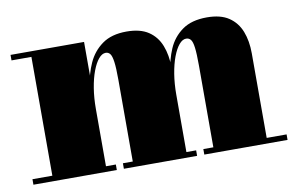

<svg xmlns="http://www.w3.org/2000/svg" viewBox="-57 -570 1038 670"><g transform="rotate(-10 462.0 -235.0)"><path d="M272.5 -460V-19.5H307.5V0H12V-19.5H82.5V-440.5H12V-460ZM557.5 -319.5V-19.5H592V0H332.5V-19.5H367.5V-309.5Q367.5 -351.5 364.5 -373Q361.5 -394.5 355.5 -402Q349.5 -409.5 340 -409.5Q327 -409.5 315 -395.2Q303 -381 293.2 -355.2Q283.5 -329.5 278 -295.5Q272.5 -261.5 272.5 -222.5H259Q259 -261 265 -304Q271 -347 288 -384.8Q305 -422.5 338 -446.2Q371 -470 424.5 -470Q473 -470 502 -450.5Q531 -431 544.2 -397Q557.5 -363 557.5 -319.5ZM842 -319.5V-19.5H912.5V0H617.5V-19.5H653V-309.5Q653 -351.5 650.2 -373Q647.5 -394.5 641.2 -402Q635 -409.5 625 -409.5Q612 -409.5 600 -395.2Q588 -381 578.2 -355.2Q568.5 -329.5 563 -295.5Q557.5 -261.5 557.5 -222.5H545Q545 -261 550.5 -304Q556 -347 572.2 -384.8Q588.5 -422.5 621.5 -446.2Q654.5 -470 709 -470Q757.5 -470 786.5 -450.5Q815.5 -431 828.8 -397Q842 -363 842 -319.5Z"/></g></svg>

Font: Bodoni Moda Black
Style: Regular
Weight: 900
Version: Version 2.005